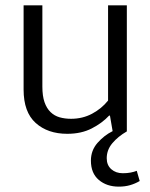

<svg xmlns="http://www.w3.org/2000/svg" viewBox="-20 -490 561 716"><path d="M383 -470H453V0Q420 19 399 44Q378 69 378 100Q378 126 395 141Q412 156 438 156Q454 156 467 153.5Q480 151 490 147L501 185Q484 195 465 200.5Q446 206 423 206Q378 206 348.5 181Q319 156 319 109Q319 71 343.5 43Q368 15 400 -1L390 -59H387Q361 -31 322 -11Q283 9 231 9Q158 9 113 -31.5Q68 -72 68 -156V-470H138V-167Q138 -132 146 -109Q154 -86 168.5 -72Q183 -58 202.5 -52.5Q222 -47 245 -47Q288 -47 323.5 -66Q359 -85 383 -115Z"/></svg>

Font: Mukta Malar Light
Style: Regular
Weight: 300
Designer: Aadarsh Rajan, Girish Dalvi, Yashodeep Gholap
Foundry: Ek Type
Version: Version 2.538;PS 1.000;hotconv 16.6.51;makeotf.lib2.5.65220;